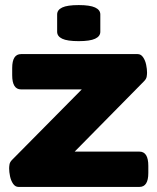

<svg xmlns="http://www.w3.org/2000/svg" viewBox="-20 -736 620 756"><path d="M53 0Q40 0 31.5 -12.5Q23 -25 19.5 -42Q16 -59 16 -73Q16 -80 17.5 -89Q19 -98 28 -107L302 -384H63Q28 -384 28 -440V-468Q28 -523 63 -523H522Q535 -523 543.5 -510.5Q552 -498 555.5 -481Q559 -464 559 -450Q559 -443 557.5 -434Q556 -425 547 -416L274 -139H529Q564 -139 564 -83V-55Q564 0 529 0ZM290 -574Q245 -574 225 -583.5Q205 -593 205 -611V-679Q205 -697 225 -706.5Q245 -716 290 -716Q334 -716 354.5 -706.5Q375 -697 375 -679V-611Q375 -593 354.5 -583.5Q334 -574 290 -574Z"/></svg>

Font: Asap Expanded ExtraBold
Style: Regular
Weight: 800
Width: 7
Designer: Pablo Cosgaya
Foundry: Omnibus-Type
Version: Version 3.001; ttfautohint (v1.8.4.7-5d5b)